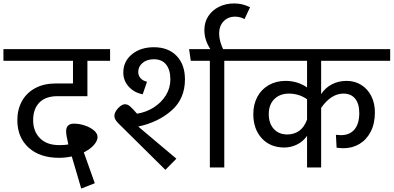

<svg xmlns="http://www.w3.org/2000/svg" viewBox="-40 -975 2292 1118"><path d="M153 -275Q153 -210 193 -170Q233 -130 304 -130Q341 -130 358 -134Q345 -188 345 -210Q345 -255 391 -255Q421 -255 453 -244.5Q485 -234 506.5 -216Q528 -198 528 -177Q528 -155 506.5 -130.5Q485 -106 448 -88L512 92L433 123L378 -64Q341 -56 304 -56Q192 -56 126.5 -115.5Q61 -175 61 -275Q61 -338 88 -386.5Q115 -435 165.5 -462Q216 -489 285 -489H385V-621H-20V-689H601V-621H469V-415H295Q226 -415 189.5 -378Q153 -341 153 -275Z M765 -238 987 -51 923 14 649 -257Q626 -280 626 -299Q626 -315 636.5 -331Q647 -347 661.5 -357.5Q676 -368 688 -368Q703 -368 717 -356Q731 -344 758 -313Q810 -321 854.5 -349Q899 -377 925.5 -419.5Q952 -462 952 -512Q952 -568 927.5 -599Q903 -630 856 -630Q815 -630 790 -608.5Q765 -587 765 -556Q765 -534 779 -519Q793 -504 816 -499L791 -426Q742 -435 710 -470Q678 -505 678 -552Q678 -618 728.5 -659Q779 -700 856 -700Q940 -700 988.5 -649.5Q1037 -599 1037 -513Q1037 -400 959 -331.5Q881 -263 765 -238ZM1386 -621H1266V0H1182V-621H1071L1061 -689H1386Z M1329 -878Q1288 -878 1262 -851Q1236 -824 1236 -779Q1236 -757 1243 -731.5Q1250 -706 1262 -683L1203 -664Q1150 -729 1150 -800Q1150 -846 1173 -881Q1196 -916 1235.5 -935.5Q1275 -955 1324 -955Q1372 -955 1416 -933L1384 -864Q1358 -878 1329 -878Z M1830 -427Q1854 -464 1892.5 -484Q1931 -504 1979 -504Q2026 -504 2063.5 -480.5Q2101 -457 2122 -415.5Q2143 -374 2143 -321Q2143 -256 2119 -209Q2095 -162 2053.5 -137Q2012 -112 1961 -112Q1943 -112 1920 -115L1916 -190Q1934 -188 1945 -188Q1996 -188 2024 -221Q2052 -254 2052 -317Q2052 -371 2028 -400.5Q2004 -430 1960 -430Q1888 -430 1830 -347V0H1748V-184Q1724 -150 1688.5 -133Q1653 -116 1616 -116Q1534 -116 1484.5 -169.5Q1435 -223 1435 -311Q1435 -367 1458.5 -411Q1482 -455 1525 -479.5Q1568 -504 1623 -504Q1692 -504 1748 -466V-621H1346V-689H2232V-621H1830ZM1748 -279V-397Q1701 -430 1642 -430Q1590 -430 1557.5 -398Q1525 -366 1525 -311Q1525 -256 1554.5 -224Q1584 -192 1633 -192Q1672 -192 1702 -213Q1732 -234 1748 -279Z"/></svg>

Font: FiraGOUPP
Style: Medium
Weight: 400
Designer: bBox Type
Foundry: bBox Type GmbH
Version: Version 1.001